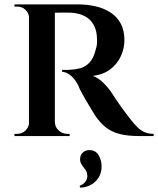

<svg xmlns="http://www.w3.org/2000/svg" viewBox="-20 -620 720 875"><path d="M220 -600H334Q378 -600 416.5 -591Q455 -582 484.5 -562.5Q514 -543 530.5 -512Q547 -481 547 -437Q547 -400 531 -364.5Q515 -329 483 -304.5Q451 -280 403 -274Q428 -266 453.5 -240Q479 -214 493 -191Q496 -186 507.5 -168.5Q519 -151 536 -127.5Q553 -104 571 -81Q591 -55 607 -39.5Q623 -24 640.5 -17Q658 -10 680 -10V0H614Q560 0 523 -10Q486 -20 460.5 -41Q435 -62 414 -93Q407 -104 395.5 -123Q384 -142 372 -162.5Q360 -183 350 -201.5Q340 -220 337 -230Q322 -260 302 -276Q282 -292 263 -293V-302Q264 -302 274 -301.5Q284 -301 299 -302Q322 -303 345.5 -309Q369 -315 388 -335Q407 -355 417 -397Q420 -405 421.5 -417Q423 -429 422 -444Q421 -478 410 -500.5Q399 -523 382 -536Q365 -549 345 -555Q325 -561 307 -562Q278 -563 256 -562.5Q234 -562 229 -562Q228 -563 226 -572Q224 -581 222 -590.5Q220 -600 220 -600ZM230 -600V0H112V-600ZM115 -63 122 0H46V-10Q46 -10 51.5 -10Q57 -10 58 -10Q81 -10 96.5 -25.5Q112 -41 113 -63ZM115 -537H113Q112 -560 96.5 -575Q81 -590 59 -590Q57 -590 51.5 -590Q46 -590 46 -590V-600H122ZM228 -63H230Q231 -40 248 -25Q265 -10 286 -10Q286 -10 291 -10Q296 -10 297 -10L298 0H221ZM345 106Q345 86 357.5 75Q370 64 387 64Q416 64 429.5 87.5Q443 111 443 138Q443 180 415 207Q387 234 345 235L343 227Q360 220 369 208Q378 196 378 182Q378 172 374.5 163Q371 154 364 147Q357 138 351 128Q345 118 345 106Z"/></svg>

Font: Cinzel SemiBold
Style: Regular
Weight: 600
Designer: Natanael Gama
Version: Version 2.000